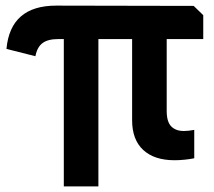

<svg xmlns="http://www.w3.org/2000/svg" viewBox="-20 -561 761 683"><path d="M207 -422H187Q150 -422 131 -407.5Q112 -393 106 -361L3 -387Q17 -541 180 -541L669 -540L703 -507V-422H573V-166Q573 -128 589 -111.5Q605 -95 634 -95Q642 -95 651.5 -96Q661 -97 671 -99V2Q657 5 637.5 7Q618 9 601 9Q529 9 489.5 -27.5Q450 -64 450 -133V-422H330V102H207Z"/></svg>

Font: Encode Sans Compressed
Style: Bold
Weight: 700
Designer: Pablo Impallari, Andres Torresi
Foundry: Pablo Impallari, Andres Torresi
Version: Version 1.000; ttfautohint (v1.00) -l 8 -r 50 -G 200 -x 14 -